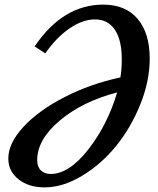

<svg xmlns="http://www.w3.org/2000/svg" viewBox="-20 -801 684 831"><path d="M130 -600Q252 -781 427 -781Q523 -781 575.5 -719.5Q628 -658 628 -547Q628 -450 587 -348.5Q546 -247 482 -168.5Q418 -90 335 -40Q252 10 173 10Q104 10 60 -25Q16 -60 16 -115Q16 -181 81.5 -252Q147 -323 259 -380.5Q371 -438 501 -466Q507 -498 507 -545Q507 -628 477 -672.5Q447 -717 391 -717Q338 -717 281 -678Q224 -639 176 -570ZM199 -48Q279 -48 362 -154Q445 -260 487 -401Q337 -362 239 -279.5Q141 -197 141 -108Q141 -79 157 -63.5Q173 -48 199 -48Z"/></svg>

Font: Libre Baskerville
Style: Italic
Weight: 400
Italic angle: -15°
Designer: Pablo Impallari, Rodrigo Fuenzalida
Foundry: Pablo Impallari, Rodrigo Fuenzalida
Version: Version 1.051;Glyphs 3.2.3 (3260)